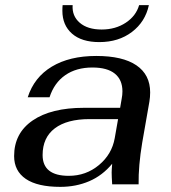

<svg xmlns="http://www.w3.org/2000/svg" viewBox="-20 -718 665 748"><path d="M35 -110Q35 -199 107 -248.5Q179 -298 307 -298H448L454 -333Q457 -348 457 -362Q457 -407 427.5 -431Q398 -455 340 -455Q277 -455 234 -425Q191 -395 173 -339H88Q113 -417 182 -458.5Q251 -500 355 -500Q458 -500 511.5 -463.5Q565 -427 565 -358Q565 -340 562 -322L534 -162Q519 -72 520 0H417Q415 -30 415 -46Q415 -56 417 -80Q379 -34 327.5 -12Q276 10 215 10Q126 10 80.5 -21Q35 -52 35 -110ZM427 -180 440 -254H329Q241 -254 193.5 -218Q146 -182 146 -114Q146 -33 248 -33Q315 -33 365.5 -75Q416 -117 427 -180ZM223 -676Q223 -690 224 -698H263Q260 -656 290.5 -629.5Q321 -603 376 -603Q430 -603 470 -629.5Q510 -656 522 -698H560Q546 -633 494 -593.5Q442 -554 367 -554Q298 -554 260.5 -587Q223 -620 223 -676Z"/></svg>

Font: Fahkwang Medium
Style: Italic
Weight: 500
Italic angle: -10°
Version: Version 1.000; ttfautohint (v1.6)